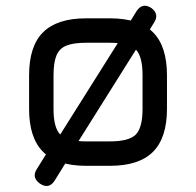

<svg xmlns="http://www.w3.org/2000/svg" viewBox="-20 -570 674 660"><path d="M117 61Q103 50.5 100 38.8Q97 27 106 12L149 -57L164 -71L407 -457L412 -471L449 -531Q469.5 -563 501 -542Q528 -521 510 -493L476 -438L461 -421L228 -50L218 -30L169 49Q149 82.5 117 61ZM276 0Q176.5 0 128.2 -48Q80 -96 80 -195V-311Q80 -411.5 128.2 -459.2Q176.5 -507 276 -507H358Q458 -507 506 -459Q554 -411 554 -311V-196Q554 -96.5 506 -48.2Q458 0 358 0ZM164 -195Q164 -130.5 187.5 -107.2Q211 -84 276 -84H358Q423.5 -84 446.8 -107.5Q470 -131 470 -196V-311Q470 -376.5 446.8 -399.8Q423.5 -423 358 -423H276Q232.5 -423 208.2 -413.2Q184 -403.5 174 -379.2Q164 -355 164 -311Z"/></svg>

Font: Jura Light
Style: Bold
Weight: 700
Version: Version 5.104